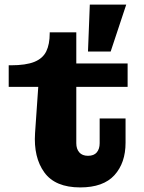

<svg xmlns="http://www.w3.org/2000/svg" viewBox="-20 -805 628 838"><path d="M364 -580 372 -785H531L463 -580ZM330 13Q221 13 173.5 -52.5Q126 -118 133 -224L147 -426H18V-520H27Q93 -520 130 -535Q167 -550 182 -581Q197 -612 197 -660V-664H313V-528H537V-426H313V-180Q313 -155 326 -140Q339 -125 364 -125Q390 -125 402.5 -140Q415 -155 415 -180V-288H528V-182Q528 -94 479.5 -40.5Q431 13 330 13Z"/></svg>

Font: Montagu Slab 16pt
Style: Bold
Weight: 700
Designer: Florian Karsten
Foundry: Florian Karsten
Version: Version 1.000; ttfautohint (v1.8.3)